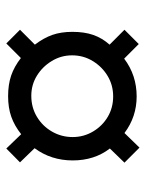

<svg xmlns="http://www.w3.org/2000/svg" viewBox="56 -630 477 630"><g transform="rotate(90 295.0 -314.5)"><path d="M77.1 -141.1 126 -189.9Q104 -218.8 94 -247.3Q84 -275.9 84 -313Q84 -352.1 94 -381.1Q104 -410.2 126 -435.1L77.1 -483.9L124 -530.8L171.9 -482.9Q226.1 -523.9 295.9 -523.9Q362.8 -523.9 416 -483.9L463.9 -533.2L513.2 -483.9L466.8 -436Q505.9 -385.3 505.9 -314Q505.9 -243.2 465.8 -189L512.2 -141.1L466.8 -96.2L419.9 -145Q392.1 -123 362.5 -112.5Q333 -102.1 294.9 -102.1Q256.8 -102.1 227.5 -112.1Q198.2 -122.1 169.9 -144L122.1 -96.2ZM295.9 -446.8Q258.8 -446.8 228.5 -428.5Q198.2 -410.2 179.7 -379.6Q161.1 -349.1 161.1 -312Q161.1 -275.9 179.7 -245.4Q198.2 -214.8 228 -196.5Q257.8 -178.2 293.9 -178.2Q332 -178.2 362.5 -196.5Q393.1 -214.8 411.1 -245.8Q429.2 -276.9 429.2 -314Q429.2 -350.1 411.1 -380.6Q393.1 -411.1 363 -429Q333 -446.8 295.9 -446.8Z"/></g></svg>

Font: Aref Ruqaa
Style: Bold
Weight: 700
Designer: Abdullah Aref
Version: Version 1.002